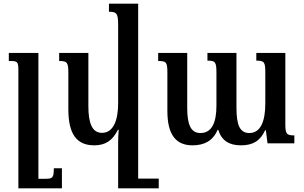

<svg xmlns="http://www.w3.org/2000/svg" viewBox="-20 -780 1652 1045"><path d="M317 136H273C273 188 266 193 227 193H189V-492H28V-448H39C74 -448 80 -442 80 -401V245H317Z M844 192H732V-760H573V-716C613 -716 623 -709 623 -647V-219C623 -127 598 -57 535 -57C480 -57 461 -112 461 -203V-492H302V-448C346 -448 352 -441 352 -381V-185C352 -48 399 11 493 11C555 11 593 -16 622 -74H626C624 -49 623 -25 623 -1V245H844Z M1375 -492V-450C1419 -450 1424 -442 1424 -384V-217C1424 -123 1400 -56 1337 -56C1285 -56 1267 -100 1267 -194V-492H1109V-450C1152 -450 1158 -443 1158 -383V-205C1158 -115 1134 -56 1071 -56C1017 -56 999 -104 999 -194V-492H841V-448C885 -448 891 -442 891 -384V-176C891 -46 938 11 1028 11C1091 11 1139 -13 1164 -73H1168C1186 -15 1227 11 1291 11C1359 11 1397 -15 1423 -71H1427L1436 0H1582V-43C1538 -43 1533 -53 1533 -107V-492Z"/></svg>

Font: Noto Serif Armenian Condensed Semi
Style: Regular
Weight: 600
Width: 3
Designer: Monotype Design Team
Foundry: Monotype Imaging Inc.
Version: Version 1.901